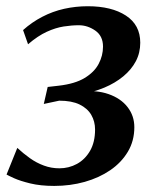

<svg xmlns="http://www.w3.org/2000/svg" viewBox="-20 -586 506 616"><path d="M154 10.5Q110 10.5 77.2 2.5Q44.5 -5.5 25.2 -14.2Q6 -23 1 -26L35.5 -111.5Q55 -93.5 76 -78.5Q97 -63.5 120.8 -54.8Q144.5 -46 170.5 -46Q201 -46 227 -60.2Q253 -74.5 269 -102.2Q285 -130 285 -170.5Q285 -196.5 272.8 -217.5Q260.5 -238.5 235.2 -250.8Q210 -263 170 -263L120.5 -252.5L133 -307L168 -311Q220.5 -317 251.5 -335.8Q282.5 -354.5 296.5 -381Q310.5 -407.5 310.5 -436.5Q310.5 -470.5 285.8 -487.8Q261 -505 233 -505Q210 -505 184.2 -501Q158.5 -497 130 -484Q101.5 -471 70 -444L54 -489.5Q82.5 -515 115.8 -532.2Q149 -549.5 186 -557.8Q223 -566 261.5 -566Q338 -566 384 -536Q430 -506 430 -449Q430 -416.5 415.8 -389.5Q401.5 -362.5 375.5 -341Q349.5 -319.5 315 -305Q280.5 -290.5 240.5 -284L235 -292Q288.5 -298 328 -284.2Q367.5 -270.5 389.2 -242.5Q411 -214.5 411 -178Q411 -134 390.2 -99.2Q369.5 -64.5 333.8 -40Q298 -15.5 251.8 -2.5Q205.5 10.5 154 10.5Z"/></svg>

Font: Merriweather 20pt Medium
Style: Italic
Weight: 500
Italic angle: -7.8°
Version: Version 2.101